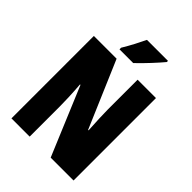

<svg xmlns="http://www.w3.org/2000/svg" viewBox="-260 -1051 1176 1176"><g transform="rotate(45 328.0 -463.5)"><path d="M488 -917V-927H306C285 -883 260 -834 228 -781V-767H347C397 -814 460 -883 488 -917ZM597 0V-714H438V-455C438 -412 441 -354 445 -282H441L256 -714H59V0H217V-263C217 -304 215 -365 209 -444H213L399 0Z"/></g></svg>

Font: Noto Sans Myanmar UI ExtraCondensed Black
Style: Regular
Weight: 900
Width: 2
Designer: Monotype Design Team
Foundry: Monotype Imaging Inc.
Version: Version 2.103